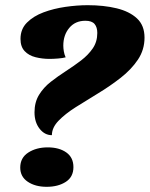

<svg xmlns="http://www.w3.org/2000/svg" viewBox="-20 -700 577 740"><path d="M180 -179Q152 -179 132.5 -204Q113 -229 113 -267Q113 -306 130.5 -334.5Q148 -363 175.5 -384.5Q203 -406 234 -426Q265 -446 292.5 -467Q320 -488 337.5 -513.5Q355 -539 355 -573Q355 -595 344.5 -607.5Q334 -620 309 -620Q270 -620 247 -592.5Q224 -565 224 -524Q224 -514 226 -502Q228 -490 233 -479Q222 -476 204 -474.5Q186 -473 171 -473Q143 -473 117 -479.5Q91 -486 75 -503Q59 -520 59 -550Q59 -588 84 -613Q109 -638 148 -652.5Q187 -667 232 -673.5Q277 -680 318 -680Q380 -680 429.5 -668Q479 -656 508 -629Q537 -602 537 -555Q537 -508 511.5 -470Q486 -432 445 -400Q404 -368 358.5 -340.5Q313 -313 272 -287Q231 -261 205.5 -234.5Q180 -208 180 -179ZM160 20Q116 20 87 0.5Q58 -19 58 -54Q58 -92 89 -112Q120 -132 164 -132Q208 -132 235.5 -112.5Q263 -93 263 -56Q263 -18 233.5 1Q204 20 160 20Z"/></svg>

Font: Sansita Swashed Light ExtraBold
Style: Regular
Weight: 800
Version: Version 1.003